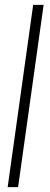

<svg xmlns="http://www.w3.org/2000/svg" viewBox="-20 -770 204 790"><path d="M11.5 0 116.5 -750H159.5L54.5 0Z"/></svg>

Font: Urbanist ExtraLight
Style: Italic
Weight: 250
Version: Version 1.303